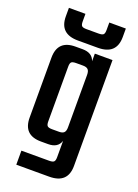

<svg xmlns="http://www.w3.org/2000/svg" viewBox="-150 -714 659 916"><g transform="rotate(20 180.0 -256.5)"><path d="M158.2 -79.1H192.9Q210.4 -79.1 218.3 -86.9Q226.1 -94.7 226.1 -113.8V-379.9Q226.1 -398.9 218.3 -407Q210.4 -415 192.9 -415H158.2Q140.1 -415 134 -409.4Q127.9 -403.8 127.9 -386.2V-107.9Q127.9 -90.8 134 -85Q140.1 -79.1 158.2 -79.1ZM226.1 -449.2V-487.8H315.9V49.8Q315.9 138.2 222.2 138.2H55.2V66.9H195.8Q213.9 66.9 220 61Q226.1 55.2 226.1 38.1V-44.9Q213.4 -5.9 164.1 -5.9H127.9Q38.1 -5.9 38.1 -95.2V-398.9Q38.1 -487.8 127.9 -487.8H164.1Q213.4 -487.8 226.1 -449.2ZM240.2 -650.9H324.2V-607.9Q324.2 -519 230 -519H128.9Q35.2 -519 35.2 -607.9V-650.9H119.1V-612.8Q119.1 -595.2 125 -589.6Q130.9 -584 148.9 -584H210Q228 -584 234.1 -589.6Q240.2 -595.2 240.2 -612.8Z"/></g></svg>

Font: Teko
Style: Regular
Weight: 400
Designer: Manushi Parikh, Jonny Pinhorn
Foundry: Indian Type Foundry
Version: Version 2.000;PS 1.0;hotconv 1.0.79;makeotf.lib2.5.61930